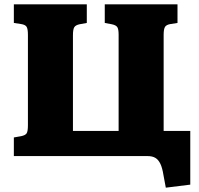

<svg xmlns="http://www.w3.org/2000/svg" viewBox="-20 -721 918 887"><path d="M746 146 735 87Q730 55 721 36Q712 17 698 8.5Q684 0 661 0H44V-86L78 -92Q97 -96 103 -105Q109 -114 109 -143V-560Q109 -587 103 -597Q97 -607 77 -610L44 -615V-701H381V-615L348 -609Q329 -605 323 -595Q317 -585 317 -558V-116H528V-561Q528 -586 522 -595.5Q516 -605 496 -609L464 -615V-701H800V-615L768 -610Q749 -607 742.5 -597Q736 -587 736 -560V-116H859V132Z"/></svg>

Font: Literata ExtraBold
Style: Regular
Weight: 800
Designer: Latin by Veronika Burian and Jose Scaglione. Greek by Irene Vlachou. Cyrillic by Vera Evstafieva.
Foundry: TypeTogether
Version: Version 3.103;gftools[0.9.29]